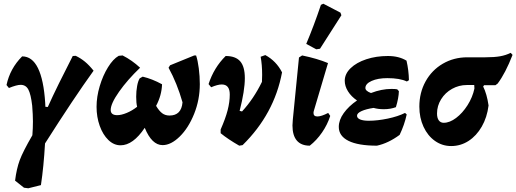

<svg xmlns="http://www.w3.org/2000/svg" viewBox="-20 -774 2775 1032"><path d="M222 -3Q215 121 200 221L132 238L109 235L61 197Q69 133 86 87Q103 41 154 -47Q157 -85 157 -121Q157 -156 153 -206Q146 -267 132.5 -292.5Q119 -318 91 -318Q70 -318 28 -301L15 -317Q34 -406 99 -471Q153 -471 184 -408Q215 -345 223 -221L224 -200L237 -199Q262 -255 297 -326Q332 -397 371 -473L387 -474Q414 -461 436.5 -442.5Q459 -424 483 -394Q377 -247 222 -3Z M1054 -322Q1054 -238 1023.5 -162Q993 -86 946 -40Q899 6 854 6Q796 6 758 -87Q695 7 628 7Q592 7 562.5 -21.5Q533 -50 516 -97.5Q499 -145 499 -200Q499 -254 516 -311Q533 -368 560.5 -412.5Q588 -457 618 -474L639 -476Q690 -450 733 -410Q665 -345 620 -281Q575 -217 575 -183Q575 -155 610 -155Q632 -155 661 -167Q690 -179 717 -200Q712 -220 712 -254Q712 -284 717 -311.5Q722 -339 731 -353L747 -362Q798 -350 851 -321Q849 -261 819 -205Q835 -178 851.5 -165.5Q868 -153 891 -153Q955 -153 961 -224Q932 -326 886 -410L894 -423L1024 -476H1034Q1043 -449 1048.5 -406.5Q1054 -364 1054 -322Z M1496 -385Q1454 -161 1284 6L1266 9Q1205 -26 1166 -58V-78Q1192 -137 1203.5 -181.5Q1215 -226 1215 -266Q1215 -320 1172 -320Q1150 -320 1115 -305L1101 -322Q1130 -411 1193 -473Q1246 -473 1271 -444.5Q1296 -416 1296 -354Q1296 -287 1268 -178L1281 -175Q1343 -242 1388 -334Q1389 -346 1389 -371Q1389 -426 1381 -469L1406 -478Q1465 -446 1496 -385Z M1552 -100Q1552 -110 1554 -132L1587 -465L1604 -476Q1686 -459 1743 -435L1668 -182Q1665 -173 1665 -167Q1665 -148 1686 -148Q1707 -148 1744 -167L1755 -151Q1740 -104 1711 -62Q1682 -20 1645 9Q1599 9 1575.5 -18.5Q1552 -46 1552 -100ZM1700 -512 1680 -509 1626 -538Q1667 -635 1705 -748L1718 -754L1810 -706L1815 -692Z M1944 -301Q1944 -285 1974 -274Q2031 -296 2084 -296Q2105 -296 2115 -294L2124 -284Q2123 -247 2108 -198Q2079 -187 2043 -187Q2013 -187 1988 -194Q1948 -188 1923.5 -177Q1899 -166 1899 -152Q1899 -139 1915.5 -132Q1932 -125 1962 -125Q2009 -125 2064 -136.5Q2119 -148 2157 -167L2166 -159Q2154 -103 2128 -49Q2067 -4 2006 9Q1905 9 1853 -17Q1801 -43 1801 -92Q1801 -129 1827.5 -166Q1854 -203 1899 -234Q1868 -255 1850.5 -283Q1833 -311 1833 -340Q1833 -377 1864.5 -407.5Q1896 -438 1949 -455.5Q2002 -473 2065 -473Q2124 -473 2165 -448Q2177 -396 2178 -343L2167 -336Q2129 -354 2062 -354Q2011 -354 1977.5 -339Q1944 -324 1944 -301Z M2735 -479Q2697 -381 2655 -325L2643 -316H2582L2577 -309Q2597 -269 2606 -207Q2598 -143 2569.5 -93.5Q2541 -44 2498.5 -16.5Q2456 11 2405 11Q2357 11 2318 -16.5Q2279 -44 2256.5 -92.5Q2234 -141 2234 -201Q2234 -276 2267.5 -336.5Q2301 -397 2360 -431.5Q2419 -466 2492 -466H2589Q2637 -466 2668 -471.5Q2699 -477 2725 -490ZM2529 -317H2489Q2447 -317 2410 -296.5Q2373 -276 2351 -240.5Q2329 -205 2329 -164Q2329 -140 2338.5 -127Q2348 -114 2365 -114Q2397 -114 2431.5 -140Q2466 -166 2493 -208.5Q2520 -251 2530 -298Q2530 -310 2529 -317Z"/></svg>

Font: Alegreya ExtraBold
Style: Italic
Weight: 800
Italic angle: -7°
Designer: Juan Pablo del Peral
Foundry: Huerta Tipografica
Version: Version 2.007; ttfautohint (v1.6)